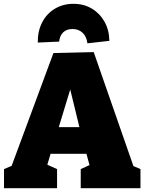

<svg xmlns="http://www.w3.org/2000/svg" viewBox="-20 -986 758 1006"><path d="M279 -100V0H1V-100L41 -117L260 -708L471 -713L679 -116L716 -100V0H403V-100L449 -121L433 -180H245L228 -123ZM288 -320H396L348 -517ZM365 -966Q419 -966 461 -941Q503 -916 527.5 -872.5Q552 -829 553 -772L438 -759Q434 -794 413 -814Q392 -834 360 -834Q329 -834 311 -816.5Q293 -799 290 -768L178 -763Q177 -822 200.5 -868Q224 -914 267 -940Q310 -966 365 -966Z"/></svg>

Font: Bitter Black
Style: Regular
Weight: 900
Designer: Sol Matas, and Bitter project Authors
Foundry: Sol Matas
Version: Version 2.001